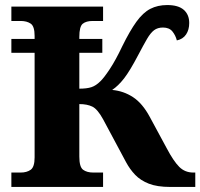

<svg xmlns="http://www.w3.org/2000/svg" viewBox="-20 -740 793 760"><path d="M25 0V-57H62Q86 -57 101.5 -68Q117 -79 117 -117V-531H25V-586H117V-598Q117 -636 101.5 -646.5Q86 -657 62 -657H25V-714H388V-657H347Q321 -657 307.5 -646Q294 -635 294 -594V-586H385V-531H294V-389Q324 -389 342 -395Q360 -401 377 -418Q391 -431 414.5 -466.5Q438 -502 464 -557Q494 -618 520 -654Q546 -690 575 -705Q604 -720 642 -720Q686 -720 707.5 -701Q729 -682 729 -649Q729 -622 716.5 -603.5Q704 -585 680 -580Q675 -600 662.5 -615.5Q650 -631 625 -631Q604 -631 590 -620.5Q576 -610 562 -586Q548 -562 527 -522Q494 -459 471 -429.5Q448 -400 424 -384Q469 -380 506.5 -355.5Q544 -331 573 -277L640 -153Q667 -102 689.5 -79.5Q712 -57 745 -57H753V0H654Q602 0 569 -13Q536 -26 515 -48Q494 -70 479 -98L388 -268Q366 -308 345.5 -318Q325 -328 294 -328V-120Q294 -79 309 -68Q324 -57 349 -57H388V0Z"/></svg>

Font: Noto Serif ExtraBold
Style: Regular
Weight: 800
Designer: Monotype Design Team
Foundry: Monotype Imaging Inc.
Version: Version 2.014